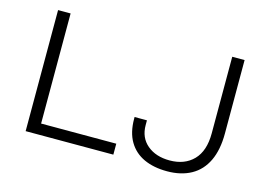

<svg xmlns="http://www.w3.org/2000/svg" viewBox="-93 -863 1453 1051"><g transform="rotate(15 633.5 -337.0)"><path d="M117 0V-686H188V-62H614V0ZM921 12Q845 12 789.5 -13.5Q734 -39 703.5 -90.5Q673 -142 673 -220V-229H743V-202Q743 -131 792 -90Q841 -49 919 -49Q1004 -49 1054 -100.5Q1104 -152 1104 -252V-686H1174V-270Q1174 -177 1144 -114Q1114 -51 1057 -19.5Q1000 12 921 12Z"/></g></svg>

Font: Archivo Expanded ExtraLight
Style: Regular
Weight: 250
Width: 7
Designer: Hector Gatti
Foundry: Omnibus-Type
Version: Version 2.001